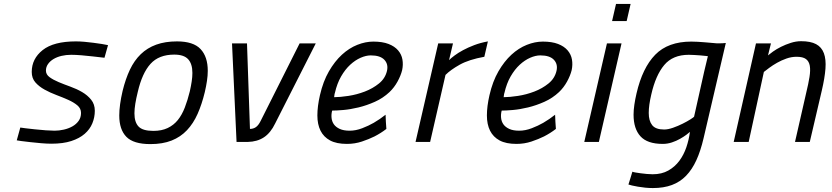

<svg xmlns="http://www.w3.org/2000/svg" viewBox="-20 -720 4221 974"><path d="M510 -427Q479 -430 449 -434Q423 -437 393.5 -439.5Q364 -442 341 -442Q315 -442 292 -436.5Q269 -431 251.5 -420.5Q234 -410 223.5 -395Q213 -380 213 -362Q213 -342 231.5 -328.5Q250 -315 277.5 -303.5Q305 -292 337 -280.5Q369 -269 396.5 -253Q424 -237 442.5 -214Q461 -191 461 -158Q461 -125 448.5 -94.5Q436 -64 409.5 -41Q383 -18 341.5 -4.5Q300 9 241 9Q218 9 189 6.5Q160 4 133.5 1Q107 -2 87.5 -4.5Q68 -7 65 -8L83 -73Q87 -72 108 -69.5Q129 -67 156.5 -64Q184 -61 212 -59Q240 -57 257 -57Q280 -57 304 -62.5Q328 -68 347.5 -79Q367 -90 379 -107Q391 -124 391 -147Q391 -170 372.5 -185.5Q354 -201 326 -213.5Q298 -226 266 -238Q234 -250 206 -265.5Q178 -281 159.5 -302Q141 -323 141 -355Q141 -422 196.5 -466Q252 -510 365 -510Q385 -510 408 -508Q431 -506 453.5 -503Q476 -500 496 -497Q516 -494 528 -491Z M878 -510Q961 -510 997.5 -471Q1034 -432 1034 -361Q1034 -337 1030 -310Q1026 -283 1019 -253Q1004 -191 982.5 -142.5Q961 -94 928.5 -59.5Q896 -25 850.5 -7Q805 11 743 11Q657 11 621 -26Q585 -63 585 -134Q585 -186 602 -259Q617 -320 639 -366.5Q661 -413 694 -445Q727 -477 772.5 -493.5Q818 -510 878 -510ZM758 -56Q800 -56 830.5 -70.5Q861 -85 882 -111Q903 -137 917.5 -174.5Q932 -212 943 -257Q949 -284 952.5 -307Q956 -330 956 -350Q956 -396 934.5 -419.5Q913 -443 864 -443Q786 -443 743.5 -396Q701 -349 679 -254Q671 -222 666.5 -194.5Q662 -167 662 -145Q662 -100 683 -78Q704 -56 758 -56Z M1233 -500 1248 -66Q1265 -66 1278 -75Q1291 -84 1302 -106L1500 -500H1582L1376 -94Q1353 -46 1319 -23.5Q1285 -1 1237 0H1180L1157 -500Z M1754 -57Q1785 -57 1817.5 -69.5Q1850 -82 1876 -97Q1907 -115 1936 -138Q1937 -120 1937.5 -102.5Q1938 -85 1940 -66Q1913 -45 1880 -28Q1852 -14 1816 -2Q1780 10 1740 10Q1687 10 1654.5 -7.5Q1622 -25 1606 -57Q1590 -89 1590 -134.5Q1590 -180 1603 -237Q1619 -307 1648.5 -358Q1678 -409 1714.5 -442.5Q1751 -476 1792.5 -492.5Q1834 -509 1874 -509Q1920 -509 1951 -497Q1982 -485 1999.5 -464.5Q2017 -444 2021.5 -418Q2026 -392 2020 -364Q2013 -336 1996.5 -306Q1980 -276 1956 -253Q1923 -222 1881.5 -203.5Q1840 -185 1798.5 -175Q1757 -165 1721.5 -162Q1686 -159 1665 -159Q1660 -140 1662 -121.5Q1664 -103 1674 -89Q1684 -75 1703.5 -66Q1723 -57 1754 -57ZM1675 -227Q1705 -227 1747.5 -233.5Q1790 -240 1830.5 -255.5Q1871 -271 1902.5 -296.5Q1934 -322 1943 -360Q1951 -394 1930 -416.5Q1909 -439 1861 -439Q1837 -439 1809.5 -427Q1782 -415 1756.5 -391.5Q1731 -368 1710.5 -332.5Q1690 -297 1679 -249Q1677 -244 1676.5 -238Q1676 -232 1675 -227Z M2203 -500H2278L2258 -415Q2268 -425 2286 -438.5Q2304 -452 2329 -465.5Q2354 -479 2385.5 -491Q2417 -503 2455 -510L2437 -432Q2359 -418 2312.5 -392Q2266 -366 2240 -340L2162 0H2088Z M2614 -57Q2645 -57 2677.5 -69.5Q2710 -82 2736 -97Q2767 -115 2796 -138Q2797 -120 2797.5 -102.5Q2798 -85 2800 -66Q2773 -45 2740 -28Q2712 -14 2676 -2Q2640 10 2600 10Q2547 10 2514.5 -7.5Q2482 -25 2466 -57Q2450 -89 2450 -134.5Q2450 -180 2463 -237Q2479 -307 2508.5 -358Q2538 -409 2574.5 -442.5Q2611 -476 2652.5 -492.5Q2694 -509 2734 -509Q2780 -509 2811 -497Q2842 -485 2859.5 -464.5Q2877 -444 2881.5 -418Q2886 -392 2880 -364Q2873 -336 2856.5 -306Q2840 -276 2816 -253Q2783 -222 2741.5 -203.5Q2700 -185 2658.5 -175Q2617 -165 2581.5 -162Q2546 -159 2525 -159Q2520 -140 2522 -121.5Q2524 -103 2534 -89Q2544 -75 2563.5 -66Q2583 -57 2614 -57ZM2535 -227Q2565 -227 2607.5 -233.5Q2650 -240 2690.5 -255.5Q2731 -271 2762.5 -296.5Q2794 -322 2803 -360Q2811 -394 2790 -416.5Q2769 -439 2721 -439Q2697 -439 2669.5 -427Q2642 -415 2616.5 -391.5Q2591 -368 2570.5 -332.5Q2550 -297 2539 -249Q2537 -244 2536.5 -238Q2536 -232 2535 -227Z M3059 -500H3133L3018 0H2944ZM3105 -700H3179L3159 -613H3085Z M3349 -63Q3369 -63 3394.5 -72Q3420 -81 3443 -92.5Q3466 -104 3482.5 -114.5Q3499 -125 3501 -128Q3519 -206 3535.5 -282Q3552 -358 3571 -435Q3568 -435 3557.5 -436.5Q3547 -438 3532.5 -439Q3518 -440 3502 -441Q3486 -442 3474 -442Q3393 -442 3349.5 -390Q3306 -338 3284 -241Q3271 -186 3271 -147Q3271 -107 3288.5 -85Q3306 -63 3349 -63ZM3168 216Q3173 200 3178 184Q3183 168 3188 151Q3192 153 3203.5 155Q3215 157 3230 159Q3245 161 3261 162.5Q3277 164 3291 164Q3337 164 3370.5 145Q3404 126 3426.5 95.5Q3449 65 3462 26.5Q3475 -12 3480 -51Q3475 -46 3461.5 -36Q3448 -26 3429.5 -15.5Q3411 -5 3388.5 2.5Q3366 10 3342 10Q3264 10 3229 -28.5Q3194 -67 3194 -138Q3194 -161 3198 -188.5Q3202 -216 3209 -246Q3239 -376 3304 -442.5Q3369 -509 3487 -509Q3502 -509 3519.5 -508Q3537 -507 3555 -505.5Q3573 -504 3589.5 -502.5Q3606 -501 3618 -500Q3633 -500 3644.5 -500.5Q3656 -501 3662 -502L3549 -18Q3534 46 3512.5 93Q3491 140 3460.5 171.5Q3430 203 3388.5 218.5Q3347 234 3292 234Q3273 234 3253 232Q3233 230 3216 227Q3199 224 3186 221Q3173 218 3168 216Z M3702 0 3815 -500H3891L3876 -439Q3884 -446 3901.5 -458.5Q3919 -471 3942 -482.5Q3965 -494 3991.5 -502.5Q4018 -511 4044 -511Q4092 -511 4120 -496Q4148 -481 4159.5 -450Q4171 -419 4167.5 -372Q4164 -325 4149 -261L4088 0H4013L4070 -250Q4081 -295 4086.5 -329.5Q4092 -364 4088 -386.5Q4084 -409 4068.5 -420.5Q4053 -432 4021 -432Q3995 -432 3969.5 -423Q3944 -414 3922 -401.5Q3900 -389 3882.5 -376Q3865 -363 3855 -355L3778 0Z"/></svg>

Font: Panefresco 400wt
Style: Italic
Weight: 400
Foundry: Campivisivi & Chank Co
Version: Version 1.001